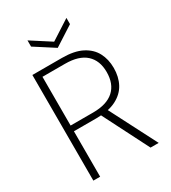

<svg xmlns="http://www.w3.org/2000/svg" viewBox="-211 -994 983 1102"><g transform="rotate(-30 280.0 -443.0)"><path d="M76 0V-700H272Q353 -700 403.5 -674Q454 -648 477.5 -603.5Q501 -559 501 -502Q501 -443 477 -398Q453 -353 402 -327Q351 -301 269 -301H121V0ZM455 0 293 -319H345L509 0ZM121 -339H270Q361 -339 407.5 -381Q454 -423 454 -502Q454 -578 408 -620Q362 -662 270 -662H121ZM280 -762 151 -845V-886L280 -803L409 -886V-845Z"/></g></svg>

Font: DM Sans 24pt ExtraLight
Style: Regular
Weight: 250
Designer: Colophon Foundry, Jonny Pinhorn
Foundry: Colophon Foundry
Version: Version 4.004;gftools[0.9.30]